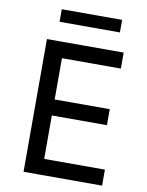

<svg xmlns="http://www.w3.org/2000/svg" viewBox="-97 -971 794 1040"><g transform="rotate(10 300.0 -451.5)"><path d="M106 0V-730H204V0ZM184 0V-88H538V0ZM184 -327V-415H507V-327ZM184 -642V-730H528V-642ZM157 -834V-903H489V-834Z"/></g></svg>

Font: SVN-Sora Variable
Style: Regular
Weight: 400
Designer: Jonathan Barnbrook, Julián Moncada
Foundry: Barnbrook Fonts
Version: Version 2.000 - Viet hoa boi STYLEno.1 Fonts